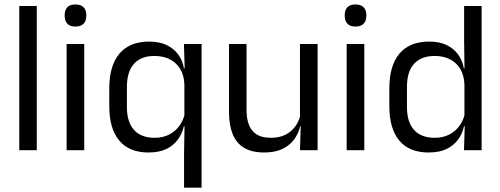

<svg xmlns="http://www.w3.org/2000/svg" viewBox="-20 -690 2298 882"><path d="M68.5 0V-662.5H149V0Z M286 0V-488H367V0ZM326.5 -568Q301.5 -568 289.2 -581.2Q277 -594.5 277 -617.5V-620Q277 -643.5 289.2 -656.5Q301.5 -669.5 326.5 -669.5Q351.5 -669.5 364 -656.5Q376.5 -643.5 376.5 -620V-617.5Q376.5 -594 364 -581Q351.5 -568 326.5 -568Z M662 10.5Q574 10.5 528 -44Q482 -98.5 482 -203V-283.5Q482 -388.5 528.8 -443.8Q575.5 -499 665.5 -499Q710.5 -499 743.8 -483.8Q777 -468.5 797.8 -441Q818.5 -413.5 825 -376H852L827 -301.5Q825.5 -345.5 807 -374.8Q788.5 -404 758.2 -418.5Q728 -433 689 -433Q628 -433 595.5 -397Q563 -361 563 -290V-198Q563 -129 595.8 -93Q628.5 -57 690 -57Q727.5 -57 756 -71.2Q784.5 -85.5 803.2 -110.8Q822 -136 829 -168L847.5 -110H824.5Q817 -77 797.5 -49.5Q778 -22 744.8 -5.8Q711.5 10.5 662 10.5ZM825.5 172V13.5L828 -125.5L827 -141.5V-345.5L828.5 -370.5L825 -488H906V172Z M1112.5 -488V-184.5Q1112.5 -146 1123.2 -117.2Q1134 -88.5 1158.5 -72.8Q1183 -57 1224.5 -57Q1263.5 -57 1291.5 -71.2Q1319.5 -85.5 1337.2 -110.5Q1355 -135.5 1361.5 -167L1376 -109.5H1358.5Q1351 -76.5 1331 -49.2Q1311 -22 1277.2 -5.8Q1243.5 10.5 1194 10.5Q1136.5 10.5 1100.8 -11.2Q1065 -33 1048.5 -74.8Q1032 -116.5 1032 -175.5V-488ZM1439 -488V0H1358L1361.5 -117L1358 -122V-488Z M1572.5 0V-488H1653.5V0ZM1613 -568Q1588 -568 1575.8 -581.2Q1563.5 -594.5 1563.5 -617.5V-620Q1563.5 -643.5 1575.8 -656.5Q1588 -669.5 1613 -669.5Q1638 -669.5 1650.5 -656.5Q1663 -643.5 1663 -620V-617.5Q1663 -594 1650.5 -581Q1638 -568 1613 -568Z M1948.5 10.5Q1860.5 10.5 1814.5 -44Q1768.5 -98.5 1768.5 -203V-283.5Q1768.5 -388.5 1815 -443.8Q1861.5 -499 1952 -499Q1997 -499 2030 -483.8Q2063 -468.5 2083.5 -441Q2104 -413.5 2111 -376H2137.5L2113.5 -301.5Q2112 -344.5 2094.2 -373.8Q2076.5 -403 2046.2 -418Q2016 -433 1977 -433Q1915 -433 1882.2 -397Q1849.5 -361 1849.5 -291V-198Q1849.5 -129 1882.2 -93Q1915 -57 1977 -57Q2014 -57 2042.5 -71.2Q2071 -85.5 2089.8 -110.8Q2108.5 -136 2115.5 -168L2135.5 -110H2111.5Q2104.5 -77 2084.8 -49.5Q2065 -22 2031.8 -5.8Q1998.5 10.5 1948.5 10.5ZM2111.5 0 2115 -118 2113.5 -144V-348L2114 -365L2112 -503.5V-662.5H2192.5V0Z"/></svg>

Font: Anek Latin
Style: Regular
Weight: 400
Designer: Yesha Goshar
Foundry: Ek Type
Version: Version 1.003